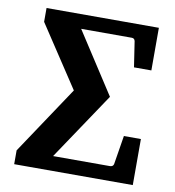

<svg xmlns="http://www.w3.org/2000/svg" viewBox="-77 -740 735 808"><g transform="rotate(10 290.5 -335.5)"><path d="M37.1 0V-59.1L230.5 -349.1L57.1 -611.8V-670.9H537.1V-488.8H462.9L446.3 -598.1Q443.8 -609.9 432.1 -609.9H215.8L384.8 -349.1L192.4 -62H435.1Q448.2 -62 451.2 -73.2L471.2 -196.8H543.9V0Z"/></g></svg>

Font: Charis SIL Afr
Style: Bold
Weight: 700
Foundry: SIL International
Version: Version 5.000